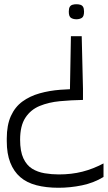

<svg xmlns="http://www.w3.org/2000/svg" viewBox="-20 -665 509 907"><path d="M256 222Q198 222 152 210Q106 198 75.5 171.5Q45 145 28.5 103Q12 61 12 2V-11Q12 -74 31.5 -117Q51 -160 86 -185.5Q121 -211 167 -224Q213 -237 265.5 -241Q318 -245 372 -245V-193Q316 -192 263 -187Q210 -182 167.5 -164.5Q125 -147 100 -109Q75 -71 75 -5Q75 50 90.5 83Q106 116 132 132Q158 148 191 153.5Q224 159 258 159Q318 159 369 146Q420 133 469 107V171Q423 199 367.5 210.5Q312 222 256 222ZM310 -218 315 -494H366L372 -246V-218ZM341 -574Q326 -574 315.5 -580.5Q305 -587 305 -610Q305 -625 309.5 -632.5Q314 -640 322.5 -642.5Q331 -645 341 -645Q351 -645 359.5 -642.5Q368 -640 372.5 -632.5Q377 -625 377 -610Q377 -587 366.5 -580.5Q356 -574 341 -574Z"/></svg>

Font: Matangi Light
Style: Regular
Weight: 400
Version: Version 3.002